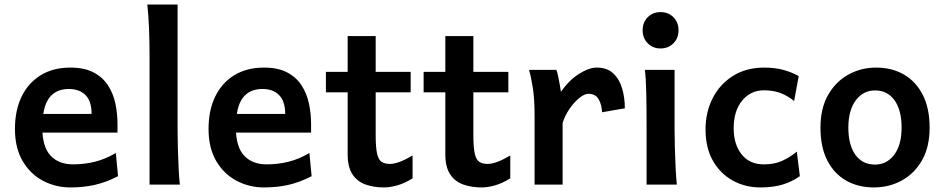

<svg xmlns="http://www.w3.org/2000/svg" viewBox="-20 -801 4098 833"><path d="M489.7 -225.6H118.7V-306.6H377.4Q377.4 -361.8 351.1 -388.4Q324.7 -415 278.3 -415Q222.2 -415 192.9 -375.5Q163.6 -335.9 163.6 -246.6Q163.6 -164.6 199 -126.2Q234.4 -87.9 297.4 -87.9Q345.2 -87.9 391.1 -99.1Q437 -110.4 482.4 -137.2L492.2 -36.6Q439.9 -9.8 391.1 1.2Q342.3 12.2 285.2 12.2Q221.7 12.2 166.7 -16.6Q111.8 -45.4 78.4 -102.1Q44.9 -158.7 44.9 -241.7Q44.9 -322.8 74 -382.3Q103 -441.9 157 -474.9Q210.9 -507.8 285.2 -507.8Q346.2 -507.8 386 -486.8Q425.8 -465.8 448.5 -430.7Q471.2 -395.5 480.5 -352.3Q489.7 -309.1 489.7 -264.6Q489.7 -258.3 489.7 -245.4Q489.7 -232.4 489.7 -225.6Z M750.5 -781.2V-231.9Q750.5 -200.7 751.7 -156.2Q752.9 -111.8 755.1 -69.3Q757.3 -26.9 760.3 0H628.9V-551.8Q628.9 -694.8 619.1 -781.2Z M1329.6 -225.6H958.5V-306.6H1217.3Q1217.3 -361.8 1190.9 -388.4Q1164.6 -415 1118.2 -415Q1062 -415 1032.7 -375.5Q1003.4 -335.9 1003.4 -246.6Q1003.4 -164.6 1038.8 -126.2Q1074.2 -87.9 1137.2 -87.9Q1185.1 -87.9 1231 -99.1Q1276.9 -110.4 1322.3 -137.2L1332 -36.6Q1279.8 -9.8 1231 1.2Q1182.1 12.2 1125 12.2Q1061.5 12.2 1006.6 -16.6Q951.7 -45.4 918.2 -102.1Q884.8 -158.7 884.8 -241.7Q884.8 -322.8 913.8 -382.3Q942.9 -441.9 996.8 -474.9Q1050.8 -507.8 1125 -507.8Q1186 -507.8 1225.8 -486.8Q1265.6 -465.8 1288.3 -430.7Q1311 -395.5 1320.3 -352.3Q1329.6 -309.1 1329.6 -264.6Q1329.6 -258.3 1329.6 -245.4Q1329.6 -232.4 1329.6 -225.6Z M1770 -126.5V-27.3Q1735.8 -5.9 1703.9 3.2Q1671.9 12.2 1646 12.2Q1602.5 12.2 1566.7 -0.2Q1530.8 -12.7 1509.5 -44.2Q1488.3 -75.7 1488.3 -131.8Q1488.3 -198.7 1488.3 -284.7Q1488.3 -370.6 1488.3 -463.6Q1488.3 -556.6 1488.3 -644.5H1609.9Q1609.9 -570.3 1609.9 -491.7Q1609.9 -413.1 1609.9 -340.8Q1609.9 -268.6 1609.9 -213.9Q1609.9 -160.2 1616.2 -133.5Q1622.6 -106.9 1636.2 -98.4Q1649.9 -89.8 1671.9 -89.8Q1708.5 -89.8 1770 -126.5ZM1761.7 -400.4H1394V-489.3H1761.7Z M2193.8 -126.5V-27.3Q2159.7 -5.9 2127.7 3.2Q2095.7 12.2 2069.8 12.2Q2026.4 12.2 1990.5 -0.2Q1954.6 -12.7 1933.3 -44.2Q1912.1 -75.7 1912.1 -131.8Q1912.1 -198.7 1912.1 -284.7Q1912.1 -370.6 1912.1 -463.6Q1912.1 -556.6 1912.1 -644.5H2033.7Q2033.7 -570.3 2033.7 -491.7Q2033.7 -413.1 2033.7 -340.8Q2033.7 -268.6 2033.7 -213.9Q2033.7 -160.2 2040 -133.5Q2046.4 -106.9 2060.1 -98.4Q2073.7 -89.8 2095.7 -89.8Q2132.3 -89.8 2193.8 -126.5ZM2185.5 -400.4H1817.9V-489.3H2185.5Z M2420.9 0H2299.3V-300.3Q2299.3 -372.1 2291.3 -422.4Q2283.2 -472.7 2274.9 -498H2394Q2397.9 -487.8 2401.6 -469.7Q2405.3 -451.7 2408.7 -433.1Q2412.1 -414.6 2413.6 -402.8Q2449.2 -453.6 2492.4 -480.7Q2535.6 -507.8 2568.8 -507.8Q2613.3 -507.8 2639.9 -483.4Q2666.5 -459 2678.7 -418.7Q2690.9 -378.4 2690.9 -331.1L2592.3 -314Q2590.3 -348.6 2576.7 -371.3Q2563 -394 2532.7 -394Q2515.1 -394 2492.4 -375.2Q2469.7 -356.4 2450 -327.4Q2430.2 -298.3 2420.9 -267.1Z M2777.8 -498H2906.7Q2906.7 -451.2 2906.7 -398.7Q2906.7 -346.2 2906.7 -301.5Q2906.7 -256.8 2906.7 -231.9Q2906.7 -200.7 2908 -156Q2909.2 -111.3 2911.4 -68.8Q2913.6 -26.4 2916.5 0H2785.2Q2785.2 -35.2 2785.2 -82.5Q2785.2 -129.9 2785.2 -177Q2785.2 -224.1 2785.2 -258.8Q2785.2 -330.1 2783.9 -394.8Q2782.7 -459.5 2777.8 -498ZM2768.1 -669.9Q2768.1 -703.6 2790 -726.1Q2812 -748.5 2845.7 -748.5Q2879.9 -748.5 2901.9 -726.1Q2923.8 -703.6 2923.8 -669.9Q2923.8 -635.7 2901.9 -613.3Q2879.9 -590.8 2845.7 -590.8Q2812 -590.8 2790 -613.3Q2768.1 -635.7 2768.1 -669.9Z M3450.2 -36.6Q3415.5 -12.2 3374.5 0Q3333.5 12.2 3278.8 12.2Q3213.4 12.2 3159.2 -17.6Q3105 -47.4 3073 -103.5Q3041 -159.7 3041 -239.3Q3041 -314.9 3072.3 -375.7Q3103.5 -436.5 3160.9 -472.2Q3218.3 -507.8 3295.4 -507.8Q3343.8 -507.8 3381.1 -497.1Q3418.5 -486.3 3445.3 -470.7L3425.3 -362.8Q3397 -385.7 3366 -397.5Q3335 -409.2 3294.4 -409.2Q3236.8 -409.2 3200 -364.7Q3163.1 -320.3 3163.1 -244.1Q3163.1 -174.8 3197.5 -131.3Q3231.9 -87.9 3294.4 -87.9Q3338.4 -87.9 3371.8 -102.5Q3405.3 -117.2 3437 -143.1Z M3539.6 -247.1Q3539.6 -331.1 3572.8 -389.2Q3606 -447.3 3660.9 -477.5Q3715.8 -507.8 3781.2 -507.8Q3849.6 -507.8 3901.9 -477.5Q3954.1 -447.3 3983.6 -389.2Q4013.2 -331.1 4013.2 -247.1Q4013.2 -163.1 3980 -105.2Q3946.8 -47.4 3891.8 -17.6Q3836.9 12.2 3771.5 12.2Q3703.1 12.2 3650.9 -17.6Q3598.6 -47.4 3569.1 -105.2Q3539.6 -163.1 3539.6 -247.1ZM3660.6 -247.1Q3660.6 -171.9 3691.2 -129.4Q3721.7 -86.9 3776.4 -86.9Q3827.1 -86.9 3859.4 -129.4Q3891.6 -171.9 3891.6 -247.1Q3891.6 -322.8 3861.1 -365.7Q3830.6 -408.7 3776.4 -408.7Q3725.1 -408.7 3692.9 -365.7Q3660.6 -322.8 3660.6 -247.1Z"/></svg>

Font: Kanchenjunga
Style: Bold
Weight: 700
Designer: Becca Hirsbrunner Spalinger
Foundry: SIL International
Version: Version 2.001